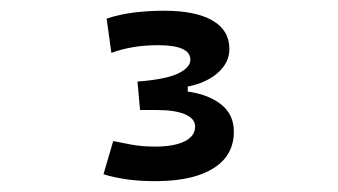

<svg xmlns="http://www.w3.org/2000/svg" viewBox="-20 -723 626 356"><path d="M274.4 -387.2Q243.7 -386.7 217.8 -390.1Q191.9 -393.6 171.9 -399.9L189.9 -461.4Q204.6 -458.5 224.1 -454.8Q243.7 -451.2 267.6 -451.2Q302.7 -451.2 322.3 -460.9Q341.8 -470.7 341.8 -488.3Q341.8 -502.9 323.2 -511Q304.7 -519 271 -519H239.7L234.9 -571.8Q287.1 -575.7 310.1 -586.7Q333 -597.7 333 -612.3Q333 -639.2 272.9 -639.2Q225.1 -639.2 186.5 -625L177.7 -688.5Q201.2 -696.3 227.8 -699.7Q254.4 -703.1 284.2 -703.1Q342.3 -703.1 373.8 -685.1Q405.3 -667 405.3 -632.3Q405.3 -606.9 384 -588.1Q362.8 -569.3 328.1 -562.5V-553.2Q366.7 -547.9 390.1 -529.3Q413.6 -510.7 413.6 -479Q413.6 -435.5 377.2 -411.9Q340.8 -388.2 274.4 -387.2Z"/></svg>

Font: Cascadia Mono NF SemiLight
Style: Regular
Weight: 350
Monospace: yes
Designer: Aaron Bell
Foundry: Saja Typeworks
Version: Version 2404.023; ttfautohint (v1.8.4)